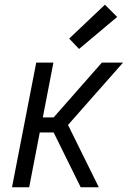

<svg xmlns="http://www.w3.org/2000/svg" viewBox="-20 -796 590 816"><path d="M400 0H323L208 -233H149L104 0H31L134 -530H207L162 -297H208L413 -530H503L269 -265ZM316 -588 274 -632 426 -776 478 -724Z"/></svg>

Font: Lode Term
Style: Italic
Weight: 400
Italic angle: -11°
Monospace: yes
Designer: Belleve Invis
Foundry: Belleve Invis
Version: Version 29.2.0